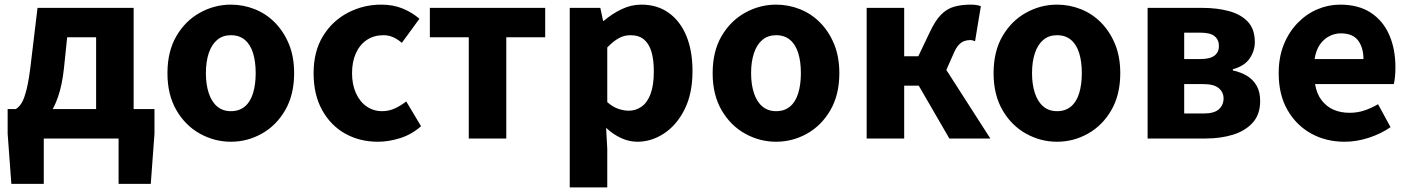

<svg xmlns="http://www.w3.org/2000/svg" viewBox="-20 -598 6087 829"><path d="M169 0V196H29L13 -21V-127H647V-21L631 196H492V0ZM395 -48V-437H270L256 -302Q248 -230 230.5 -179.5Q213 -129 188 -97Q163 -65 131.5 -50Q100 -35 63 -33L48 -127Q62 -135 73.5 -153.5Q85 -172 95.5 -215Q106 -258 115 -339L142 -564H557V-48Z M977 14Q906 14 843 -21Q780 -56 741.5 -122.5Q703 -189 703 -282Q703 -376 741.5 -442Q780 -508 843 -543Q906 -578 977 -578Q1030 -578 1079.5 -558.5Q1129 -539 1167 -500.5Q1205 -462 1227.5 -407.5Q1250 -353 1250 -282Q1250 -189 1211.5 -122.5Q1173 -56 1110.5 -21Q1048 14 977 14ZM977 -118Q1013 -118 1037 -138Q1061 -158 1072.5 -195.5Q1084 -233 1084 -282Q1084 -332 1072.5 -369Q1061 -406 1037 -426Q1013 -446 977 -446Q942 -446 918 -426Q894 -406 881.5 -369Q869 -332 869 -282Q869 -233 881.5 -195.5Q894 -158 918 -138Q942 -118 977 -118Z M1612 14Q1533 14 1470.5 -21Q1408 -56 1371 -122.5Q1334 -189 1334 -282Q1334 -376 1374.5 -442Q1415 -508 1482 -543Q1549 -578 1626 -578Q1678 -578 1719 -561Q1760 -544 1791 -517L1715 -413Q1695 -430 1676 -438Q1657 -446 1636 -446Q1595 -446 1564.5 -426Q1534 -406 1517 -369Q1500 -332 1500 -282Q1500 -233 1517 -195.5Q1534 -158 1563.5 -138Q1593 -118 1630 -118Q1659 -118 1685 -130Q1711 -142 1734 -160L1798 -53Q1757 -17 1707.5 -1.5Q1658 14 1612 14Z M2004 0V-437H1836V-564H2334V-437H2166V0Z M2440 211V-564H2572L2584 -508H2587Q2622 -538 2663.5 -558Q2705 -578 2749 -578Q2818 -578 2867.5 -542.5Q2917 -507 2943.5 -443Q2970 -379 2970 -291Q2970 -194 2936 -126Q2902 -58 2847.5 -22Q2793 14 2732 14Q2696 14 2661.5 -2Q2627 -18 2597 -46L2602 44V211ZM2695 -120Q2725 -120 2750 -137.5Q2775 -155 2789 -192.5Q2803 -230 2803 -289Q2803 -341 2792.5 -375.5Q2782 -410 2760 -428Q2738 -446 2702 -446Q2675 -446 2651.5 -433Q2628 -420 2602 -393V-157Q2626 -136 2650 -128Q2674 -120 2695 -120Z M3331 14Q3260 14 3197 -21Q3134 -56 3095.5 -122.5Q3057 -189 3057 -282Q3057 -376 3095.5 -442Q3134 -508 3197 -543Q3260 -578 3331 -578Q3384 -578 3433.5 -558.5Q3483 -539 3521 -500.5Q3559 -462 3581.5 -407.5Q3604 -353 3604 -282Q3604 -189 3565.5 -122.5Q3527 -56 3464.5 -21Q3402 14 3331 14ZM3331 -118Q3367 -118 3391 -138Q3415 -158 3426.5 -195.5Q3438 -233 3438 -282Q3438 -332 3426.5 -369Q3415 -406 3391 -426Q3367 -446 3331 -446Q3296 -446 3272 -426Q3248 -406 3235.5 -369Q3223 -332 3223 -282Q3223 -233 3235.5 -195.5Q3248 -158 3272 -138Q3296 -118 3331 -118Z M3722 0V-564H3884V-355H3945L3995 -460Q4018 -509 4043 -534.5Q4068 -560 4099.5 -569Q4131 -578 4171 -578Q4183 -578 4194.5 -576.5Q4206 -575 4215 -571L4190 -420Q4185 -422 4180 -423.5Q4175 -425 4169 -425Q4155 -425 4143 -420.5Q4131 -416 4119.5 -404Q4108 -392 4097 -366L4066 -296L4256 0H4079L3947 -228H3884V0Z M4544 14Q4473 14 4410 -21Q4347 -56 4308.5 -122.5Q4270 -189 4270 -282Q4270 -376 4308.5 -442Q4347 -508 4410 -543Q4473 -578 4544 -578Q4597 -578 4646.5 -558.5Q4696 -539 4734 -500.5Q4772 -462 4794.5 -407.5Q4817 -353 4817 -282Q4817 -189 4778.5 -122.5Q4740 -56 4677.5 -21Q4615 14 4544 14ZM4544 -118Q4580 -118 4604 -138Q4628 -158 4639.5 -195.5Q4651 -233 4651 -282Q4651 -332 4639.5 -369Q4628 -406 4604 -426Q4580 -446 4544 -446Q4509 -446 4485 -426Q4461 -406 4448.5 -369Q4436 -332 4436 -282Q4436 -233 4448.5 -195.5Q4461 -158 4485 -138Q4509 -118 4544 -118Z M4935 0V-564H5172Q5235 -564 5286.5 -550Q5338 -536 5368 -504Q5398 -472 5398 -416Q5398 -379 5376 -346Q5354 -313 5303 -299V-294Q5339 -286 5365 -270Q5391 -254 5406 -227.5Q5421 -201 5421 -162Q5421 -104 5389 -68.5Q5357 -33 5304 -16.5Q5251 0 5186 0ZM5093 -343H5162Q5205 -343 5224 -358Q5243 -373 5243 -399Q5243 -426 5224.5 -441.5Q5206 -457 5163 -457H5093ZM5093 -108H5177Q5223 -108 5243 -126.5Q5263 -145 5263 -173Q5263 -200 5242 -217.5Q5221 -235 5175 -235H5093Z M5786 14Q5705 14 5641 -21.5Q5577 -57 5539 -123Q5501 -189 5501 -282Q5501 -351 5523 -405.5Q5545 -460 5583 -499Q5621 -538 5668.5 -558Q5716 -578 5766 -578Q5846 -578 5899 -543Q5952 -508 5978.5 -447Q6005 -386 6005 -308Q6005 -285 6003 -265.5Q6001 -246 5998 -235H5658Q5665 -193 5686 -165.5Q5707 -138 5737.5 -124.5Q5768 -111 5807 -111Q5840 -111 5869.5 -120.5Q5899 -130 5930 -148L5984 -49Q5942 -20 5889.5 -3Q5837 14 5786 14ZM5656 -343H5867Q5867 -392 5844 -423Q5821 -454 5769 -454Q5743 -454 5719 -441.5Q5695 -429 5678.5 -405Q5662 -381 5656 -343Z"/></svg>

Font: Noto Sans TC ExtraBold
Style: Regular
Weight: 800
Designer: Ryoko NISHIZUKA  (kana, bopomofo & ideographs); Paul D. Hunt (Latin, Greek & Cyrillic); Sandoll Communications , Soo-you
Foundry: Adobe
Version: Version 2.004-H2;hotconv 1.0.118;makeotfexe 2.5.65603